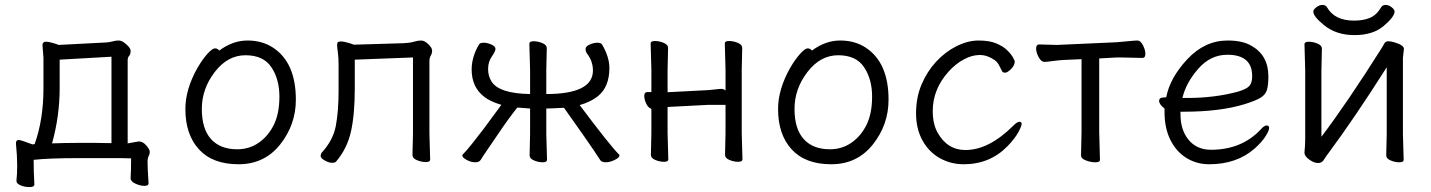

<svg xmlns="http://www.w3.org/2000/svg" viewBox="-20 -651 5827 782"><path d="M192 -67Q246 -69 292 -69H370Q403 -69 434 -68V-420L223 -408V-292Q223 -178 192 -67ZM57 -81Q66 -80 112 -63L121 -64Q157 -164 157 -291V-416L153 -467Q153 -481 166.5 -481Q180 -481 199 -475Q218 -469 219 -468L411 -478Q427 -479 439 -482.5Q451 -486 462.5 -486Q474 -486 485 -478Q512 -458 512 -444Q512 -430 506 -423.5Q500 -417 500 -406V-67L545 -75Q562 -75 576 -58.5Q590 -42 590 -32.5Q590 -23 585.5 -15.5Q581 -8 581 11.5Q581 31 585 95V96Q585 106 568 106Q551 106 531.5 97Q512 88 512 75V74Q514 40 514 -6Q496 -7 470 -7H303Q179 -7 117 0Q117 49 120 100Q120 111 100.5 111Q81 111 64 104Q47 97 47 86V85Q50 60 50 22Q50 -16 45 -66V-68Q45 -81 57 -81Z M946 -43Q995 -43 1033.5 -69.5Q1072 -96 1095 -142Q1118 -188 1118 -258Q1118 -328 1085.5 -377Q1053 -426 980 -426Q907 -426 854.5 -357.5Q802 -289 802 -207.5Q802 -126 839.5 -84.5Q877 -43 946 -43ZM873 -445Q928 -486 988 -486Q1048 -486 1092 -457Q1185 -396 1185 -245Q1185 -143 1121 -62.5Q1057 18 951.5 18Q846 18 790.5 -42.5Q735 -103 735 -207Q735 -287 784 -374Q805 -410 825 -432Q845 -454 855.5 -454Q866 -454 873 -445Z M1729 -107 1732 -1Q1732 9 1714.5 9Q1697 9 1678.5 1.5Q1660 -6 1660 -19Q1660 -27 1660.5 -45Q1661 -63 1661.5 -81Q1662 -99 1662 -107V-417L1425 -408V-291Q1425 -185 1409.5 -115.5Q1394 -46 1349 7Q1345 12 1332 12Q1319 12 1302.5 2.5Q1286 -7 1286 -15Q1286 -23 1291 -30Q1337 -80 1348 -139.5Q1359 -199 1359 -281V-387Q1359 -417 1356 -438Q1353 -459 1353 -466.5Q1353 -474 1355 -478Q1358 -482 1369.5 -482Q1381 -482 1400.5 -476Q1420 -470 1421 -469L1623 -475Q1649 -476 1665.5 -481Q1682 -486 1695.5 -486Q1709 -486 1724.5 -471Q1740 -456 1740 -445Q1740 -434 1734.5 -424.5Q1729 -415 1729 -402Z M2137 -18 2139 -106V-209L2087 -213Q2051 -168 2009 -105.5Q1967 -43 1952 -22L1938 0Q1932 10 1915.5 10Q1899 10 1881 0.5Q1863 -9 1863 -18Q1863 -21 1870.5 -28Q1878 -35 1901 -63.5Q1924 -92 1949 -125Q1974 -158 1994 -186Q2014 -214 2022 -224Q1975 -238 1952 -257Q1901 -296 1901 -368Q1901 -419 1931 -470Q1935 -477 1950 -477Q1965 -477 1981.5 -469.5Q1998 -462 1998 -452Q1998 -442 1983 -420.5Q1968 -399 1968 -370Q1968 -341 1982 -319Q2013 -270 2139 -268V-366L2136 -473Q2136 -483 2153.5 -483Q2171 -483 2189 -475.5Q2207 -468 2207 -455L2205 -366V-268Q2395 -268 2395 -364Q2395 -402 2370 -434Q2365 -442 2365 -452Q2365 -462 2381.5 -469.5Q2398 -477 2413 -477Q2428 -477 2432 -470Q2462 -419 2462 -374Q2462 -297 2415 -259Q2386 -236 2341 -223Q2464 -59 2500 -23Q2503 -22 2503 -18Q2503 -9 2483.5 0.5Q2464 10 2447 10Q2430 10 2424 0Q2418 -10 2400 -36.5Q2382 -63 2359 -96Q2336 -129 2313.5 -160.5Q2291 -192 2277 -212Q2220 -209 2205 -209V-106L2208 0Q2208 10 2190.5 10Q2173 10 2155 2.5Q2137 -5 2137 -18Z M2933 -20 2935 -108V-224H2866L2712 -216L2699 -215V-108L2702 -2Q2702 8 2684.5 8Q2667 8 2649 0.5Q2631 -7 2631 -20L2633 -108V-208Q2621 -211 2612.5 -228Q2604 -245 2604 -260.5Q2604 -276 2617 -276H2633V-367L2630 -474Q2630 -484 2647.5 -484Q2665 -484 2683 -476.5Q2701 -469 2701 -456L2699 -367V-275Q2702 -276 2706 -276H2711L2865 -284Q2880 -285 2894.5 -287Q2909 -289 2918.5 -289Q2928 -289 2935 -282V-367L2932 -474Q2932 -484 2949.5 -484Q2967 -484 2985 -476.5Q3003 -469 3003 -456L3001 -367V-108L3004 -2Q3004 8 2986.5 8Q2969 8 2951 0.5Q2933 -7 2933 -20Z M3360 -43Q3409 -43 3447.5 -69.5Q3486 -96 3509 -142Q3532 -188 3532 -258Q3532 -328 3499.5 -377Q3467 -426 3394 -426Q3321 -426 3268.5 -357.5Q3216 -289 3216 -207.5Q3216 -126 3253.5 -84.5Q3291 -43 3360 -43ZM3287 -445Q3342 -486 3402 -486Q3462 -486 3506 -457Q3599 -396 3599 -245Q3599 -143 3535 -62.5Q3471 18 3365.5 18Q3260 18 3204.5 -42.5Q3149 -103 3149 -207Q3149 -287 3198 -374Q3219 -410 3239 -432Q3259 -454 3269.5 -454Q3280 -454 3287 -445Z M4084 -56Q4012 18 3905 18Q3853 18 3808.5 -6.5Q3764 -31 3737.5 -78.5Q3711 -126 3711 -190Q3711 -254 3733.5 -307Q3756 -360 3793 -400Q3830 -440 3876 -463Q3922 -486 3965.5 -486Q4009 -486 4037 -474.5Q4065 -463 4081.5 -447Q4098 -431 4105.5 -417.5Q4113 -404 4113 -401Q4113 -385 4098 -370Q4083 -355 4074 -355Q4065 -355 4062 -360Q4055 -374 4048 -387Q4041 -400 4030 -407Q4001 -427 3970 -427Q3939 -427 3905.5 -409Q3872 -391 3844 -360Q3779 -288 3779 -199Q3779 -147 3798 -112Q3838 -40 3912 -40Q4008 -40 4108 -140Q4123 -155 4132 -155Q4141 -155 4141 -146Q4141 -137 4127 -111.5Q4113 -86 4084 -56Z M4457 -115 4460 0Q4460 10 4441.5 10Q4423 10 4403 2.5Q4383 -5 4383 -18Q4383 -26 4383.5 -46.5Q4384 -67 4384.5 -87.5Q4385 -108 4385 -115V-410L4317 -407Q4293 -406 4269 -402.5Q4245 -399 4233 -399Q4221 -399 4210.5 -418Q4200 -437 4200 -453.5Q4200 -470 4213 -470L4285 -468L4529 -479Q4554 -481 4578 -483.5Q4602 -486 4613.5 -486Q4625 -486 4635 -467Q4645 -448 4645 -431.5Q4645 -415 4633 -415L4547 -417H4530L4457 -413Z M4816 -252Q4928 -252 5023 -278Q5059 -289 5069.5 -302Q5080 -315 5080 -341Q5080 -428 4979 -428Q4910 -428 4860 -370.5Q4810 -313 4796 -252ZM4720 -254 4730 -255Q4745 -334 4816 -410Q4887 -486 4980 -486Q5042 -486 5078 -464Q5146 -425 5146 -340Q5146 -306 5140.5 -286Q5135 -266 5115 -253.5Q5095 -241 5050 -227Q4950 -196 4801 -196H4788V-186Q4788 -121 4821.5 -81Q4855 -41 4912 -41Q5038 -41 5116 -125Q5129 -140 5139 -140Q5149 -140 5149 -129.5Q5149 -119 5134.5 -96Q5120 -73 5090 -46Q5017 18 4905 18Q4854 18 4812.5 -7.5Q4771 -33 4747 -81Q4723 -129 4723 -195V-209Q4701 -226 4701 -240Q4701 -254 4720 -254Z M5626 -18 5628 -106V-377Q5494 -166 5389 -25Q5379 -12 5371.5 0.5Q5364 13 5348 13Q5332 13 5312.5 -1Q5293 -15 5293 -29V-31Q5296 -58 5296 -86V-364L5293 -471Q5293 -481 5310.5 -481Q5328 -481 5346 -473.5Q5364 -466 5364 -453L5362 -364V-94Q5466 -231 5608 -456Q5613 -464 5618 -473.5Q5623 -483 5634.5 -483Q5646 -483 5661 -478Q5698 -467 5698 -452L5694 -415V-106L5697 0Q5697 10 5679.5 10Q5662 10 5644 2.5Q5626 -5 5626 -18ZM5660 -604Q5660 -583 5616 -545.5Q5572 -508 5496.5 -508Q5421 -508 5371 -550Q5329 -584 5329 -604Q5329 -612 5341.5 -621.5Q5354 -631 5366.5 -631Q5379 -631 5385 -621Q5416 -567 5495 -567Q5533 -567 5560 -578.5Q5587 -590 5605 -621Q5611 -631 5623.5 -631Q5636 -631 5648 -621.5Q5660 -612 5660 -604Z"/></svg>

Font: LXGW WenKai Lite
Style: Regular
Weight: 400
Designer: LXGW / Fontworks Inc.
Foundry: LXGW / Fontworks Inc.
Version: Version 1.511; March 25, 2025